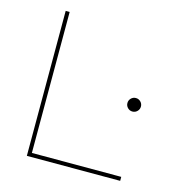

<svg xmlns="http://www.w3.org/2000/svg" viewBox="-107 -832 909 934"><g transform="rotate(15 347.5 -365.0)"><path d="M110 0V-730H130V-20H580V0ZM550 -341Q536 -341 526 -351Q516 -361 516 -375Q516 -389 526 -399Q536 -409 550 -409Q564 -409 574 -399Q584 -389 584 -375Q584 -361 574 -351Q564 -341 550 -341Z"/></g></svg>

Font: M PLUS 2 Thin
Style: Regular
Weight: 100
Designer: Coji Morishita
Foundry: UNDERFOREST DESIGN
Version: Version 1.001